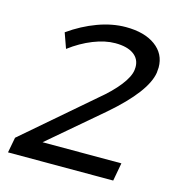

<svg xmlns="http://www.w3.org/2000/svg" viewBox="-105 -798 840 892"><g transform="rotate(15 315.0 -352.0)"><path d="M409 -303 156 -87H535L519 0H13L27 -74L353 -355Q409 -401 443.5 -445Q478 -489 482 -522Q483 -527 483 -536Q483 -575 452 -597Q421 -619 364 -619Q315 -619 258.5 -596.5Q202 -574 149 -534L123 -607Q188 -653 257.5 -678.5Q327 -704 392 -704Q482 -704 534.5 -665.5Q587 -627 587 -562Q587 -554 585 -536Q570 -442 409 -303Z"/></g></svg>

Font: Gontserrat
Style: Italic
Weight: 400
Italic angle: -11.3°
Designer: Julieta Ulanovsky
Foundry: Julieta Ulanovsky
Version: Version 6.001